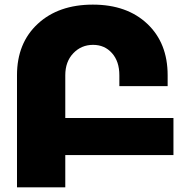

<svg xmlns="http://www.w3.org/2000/svg" viewBox="-20 -807 808 827"><path d="M727.1 -298.8V-139.2H261.2V0H53.2V-482.9Q53.2 -621.6 142.6 -704.3Q231.9 -787.1 379.9 -787.1Q526.9 -787.1 614.5 -704.3Q702.1 -621.6 702.1 -482.9V-436H494.1V-482.9Q494.1 -542.5 462.4 -578.1Q430.7 -613.8 380.9 -613.8Q330.1 -613.8 295.7 -577.6Q261.2 -541.5 261.2 -482.9V-298.8Z"/></svg>

Font: Montserrat arm ExtraBold
Style: Regular
Weight: 800
Designer: Julieta Ulanovsky
Foundry: Julieta Ulanovsky
Version: Version 6.000;PS 006.000;hotconv 1.0.88;makeotf.lib2.5.64775